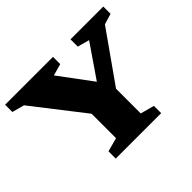

<svg xmlns="http://www.w3.org/2000/svg" viewBox="-152 -937 1167 1167"><g transform="rotate(-45 432.0 -353.5)"><path d="M82 -623.5 3.5 -644.5V-707H415V-644.5L339 -623.5L496.5 -411.5L642 -623.5L565.5 -644.5V-707H847.5V-644.5L778 -623.5L549 -299V-86.5L638 -62.5V0H247.5V-62.5L336.5 -86.5V-296.5Z"/></g></svg>

Font: Newsreader 6pt
Style: Bold
Weight: 700
Designer: Hugues Gentile
Foundry: Production Type
Version: Version 1.003; ttfautohint (v1.8.3)